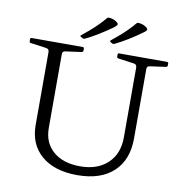

<svg xmlns="http://www.w3.org/2000/svg" viewBox="-98 -1028 1071 1128"><g transform="rotate(10 437.0 -464.0)"><path d="M729 -262Q729 -134 652.5 -63Q576 8 437 8Q301 8 223.5 -58Q146 -124 146 -240V-739H225V-236Q225 -148 284 -97Q343 -46 445 -46Q548 -46 608.5 -103Q669 -160 669 -258V-739H729ZM26 -730Q26 -739 34 -739H338Q347 -739 347 -731V-720Q347 -712 339 -709L244 -696Q234 -695 229.5 -690.5Q225 -686 225 -675V-522H146V-673Q146 -684 142 -689Q138 -694 128 -696L34 -709Q26 -710 26 -719ZM548 -730Q548 -739 556 -739H841Q850 -739 850 -731V-720Q850 -712 842 -709L748 -696Q738 -695 733.5 -690.5Q729 -686 729 -675V-522H669V-673Q669 -684 665 -689Q661 -694 651 -696L557 -709Q548 -710 548 -719ZM318 -796Q310 -801 318 -806Q338 -822 362 -842.5Q386 -863 409 -886Q432 -909 450 -931Q456 -937 464 -935Q479 -934 491 -929Q503 -924 511 -917Q517 -911 518 -907.5Q519 -904 515 -899Q511 -894 500 -885Q464 -859 421 -832.5Q378 -806 344 -790Q336 -786 329 -790ZM495 -796Q488 -801 494 -806Q514 -822 538 -842.5Q562 -863 585 -886Q608 -909 626 -931Q632 -937 640 -935Q655 -934 666.5 -929Q678 -924 687 -917Q693 -911 694 -907.5Q695 -904 691 -898.5Q687 -893 675 -885Q640 -859 597 -832.5Q554 -806 520 -790Q512 -786 505 -790Z"/></g></svg>

Font: Hahmlet Light
Style: Regular
Weight: 300
Designer: Minjoo Ham & Mark Frömberg
Foundry: hypertype
Version: Version 1.002